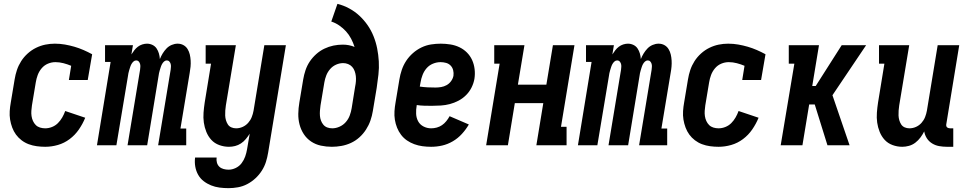

<svg xmlns="http://www.w3.org/2000/svg" viewBox="-20 -755 5040 998"><path d="M215 8Q193 8 171 5Q149 2 129 -5.5Q109 -13 92 -26Q75 -39 63 -55.5Q51 -72 43.5 -92Q36 -112 32.5 -133.5Q29 -155 30.5 -177.5Q32 -200 36 -222L56 -342Q60 -367 68 -391Q76 -415 90 -437Q104 -459 124 -477Q144 -495 167.5 -506.5Q191 -518 215.5 -523Q240 -528 265 -528Q292 -528 317.5 -523.5Q343 -519 367 -512Q391 -505 414 -495Q437 -485 459 -473L436 -339H338L350 -413Q331 -421 310 -426.5Q289 -432 268 -432Q248 -432 229 -424Q210 -416 196.5 -400Q183 -384 176 -365Q169 -346 166 -327L146 -207Q144 -193 143 -179Q142 -165 144 -151.5Q146 -138 151.5 -126Q157 -114 166 -105Q175 -96 188 -92Q201 -88 215 -88Q233 -88 250.5 -95Q268 -102 281 -115Q294 -128 303.5 -144.5Q313 -161 319 -178L423 -143Q410 -111 390 -82Q370 -53 342 -32Q314 -11 281 -1.5Q248 8 215 8Z M484 0 555 -433H526V-520H671L663 -472Q670 -483 678 -493.5Q686 -504 696.5 -512Q707 -520 719.5 -524Q732 -528 744 -528Q744 -528 744 -528Q744 -528 744 -528Q759 -528 772.5 -521.5Q786 -515 794 -503Q802 -491 806 -477Q810 -463 811 -448Q817 -463 825.5 -477Q834 -491 845.5 -503Q857 -515 872.5 -521.5Q888 -528 903 -528Q903 -528 903 -528Q903 -528 903 -528Q920 -528 933.5 -520.5Q947 -513 955 -500Q963 -487 966.5 -472Q970 -457 971 -441Q972 -425 970.5 -408.5Q969 -392 966 -376L918 -87H948V0H802L867 -392Q868 -400 868.5 -408Q869 -416 867 -423Q865 -430 860 -435.5Q855 -441 847 -441Q839 -441 832.5 -435Q826 -429 822 -421.5Q818 -414 815.5 -406Q813 -398 810.5 -390Q808 -382 806.5 -374.5Q805 -367 804 -359L745 0H643L708 -392Q709 -400 709.5 -408Q710 -416 708 -423Q706 -430 701 -435.5Q696 -441 688 -441Q680 -441 673.5 -435Q667 -429 663 -421.5Q659 -414 656.5 -406Q654 -398 651.5 -390Q649 -382 647.5 -374.5Q646 -367 645 -359L585 0Z M1168 223Q1144 223 1121 220Q1098 217 1077 208.5Q1056 200 1038.5 186.5Q1021 173 1010 153.5Q999 134 995 111Q991 88 994 64H1106Q1104 77 1107.5 90Q1111 103 1120 111.5Q1129 120 1142 123.5Q1155 127 1168 127Q1187 127 1205.5 118Q1224 109 1236 93Q1248 77 1254.5 58.5Q1261 40 1264 22L1278 -60Q1269 -46 1258 -32.5Q1247 -19 1232.5 -9.5Q1218 0 1202 4Q1186 8 1170 8Q1144 8 1119.5 -1Q1095 -10 1078.5 -28Q1062 -46 1052.5 -69.5Q1043 -93 1039.5 -118Q1036 -143 1038 -169.5Q1040 -196 1044 -222L1077 -424H1049V-520H1206L1154 -207Q1152 -194 1151 -180.5Q1150 -167 1150.5 -154.5Q1151 -142 1154.5 -130Q1158 -118 1164.5 -108Q1171 -98 1182.5 -93Q1194 -88 1207 -88Q1225 -88 1241.5 -95.5Q1258 -103 1270 -116.5Q1282 -130 1288.5 -146.5Q1295 -163 1298 -180L1354 -520H1466L1374 37Q1370 62 1362.5 86Q1355 110 1341 132Q1327 154 1307.5 172Q1288 190 1265 202Q1242 214 1217 218.5Q1192 223 1168 223Z M1705 8Q1676 8 1648 2Q1620 -4 1597 -19.5Q1574 -35 1559 -58Q1544 -81 1537 -108Q1530 -135 1530.5 -164Q1531 -193 1536 -222L1556 -342Q1560 -366 1568 -390Q1576 -414 1590 -435Q1604 -456 1623.5 -473.5Q1643 -491 1666 -502Q1689 -513 1713 -518Q1737 -523 1762 -523Q1778 -523 1793.5 -520Q1809 -517 1823 -511Q1816 -533 1805 -554Q1794 -575 1778.5 -592Q1763 -609 1743.5 -622.5Q1724 -636 1702 -643L1734 -735Q1766 -727 1795.5 -711Q1825 -695 1848.5 -673Q1872 -651 1890.5 -624.5Q1909 -598 1921.5 -567Q1934 -536 1940.5 -503Q1947 -470 1949 -436Q1951 -402 1947 -367Q1943 -332 1938 -298L1918 -178Q1914 -153 1905.5 -128.5Q1897 -104 1882.5 -81.5Q1868 -59 1848 -41Q1828 -23 1804 -12Q1780 -1 1754.5 3.5Q1729 8 1705 8ZM1707 -88Q1726 -88 1745 -96.5Q1764 -105 1777.5 -120.5Q1791 -136 1798 -155Q1805 -174 1808 -193L1826 -305Q1829 -319 1830 -333Q1831 -347 1829.5 -360Q1828 -373 1823.5 -385.5Q1819 -398 1810.5 -407.5Q1802 -417 1789.5 -422Q1777 -427 1764 -427Q1745 -427 1727 -419Q1709 -411 1696 -396Q1683 -381 1676 -363Q1669 -345 1666 -327L1646 -207Q1644 -193 1643 -179.5Q1642 -166 1643 -153Q1644 -140 1648.5 -128Q1653 -116 1661 -106.5Q1669 -97 1681 -92.5Q1693 -88 1707 -88Z M2221 8Q2198 8 2176 5Q2154 2 2133.5 -5.5Q2113 -13 2095.5 -25Q2078 -37 2065 -54Q2052 -71 2044 -91Q2036 -111 2032.5 -132.5Q2029 -154 2030.5 -177Q2032 -200 2036 -222L2056 -342Q2060 -367 2068.5 -392Q2077 -417 2091.5 -439Q2106 -461 2126.5 -479Q2147 -497 2171 -508.5Q2195 -520 2220.5 -524Q2246 -528 2271 -528Q2296 -528 2321 -524Q2346 -520 2368 -509.5Q2390 -499 2407 -482Q2424 -465 2434 -443Q2444 -421 2447 -395.5Q2450 -370 2446 -345Q2442 -322 2431 -300Q2420 -278 2402.5 -260.5Q2385 -243 2363 -231.5Q2341 -220 2318 -214Q2295 -208 2271.5 -206.5Q2248 -205 2225 -205Q2205 -205 2185.5 -205.5Q2166 -206 2146 -209V-207Q2142 -185 2143 -163.5Q2144 -142 2153.5 -124.5Q2163 -107 2181.5 -97.5Q2200 -88 2221 -88Q2236 -88 2250.5 -92Q2265 -96 2277.5 -104.5Q2290 -113 2300 -125.5Q2310 -138 2317 -151L2417 -108Q2402 -82 2381 -59Q2360 -36 2333.5 -20.5Q2307 -5 2278.5 1.5Q2250 8 2221 8ZM2244 -300Q2258 -300 2273 -302.5Q2288 -305 2301.5 -312.5Q2315 -320 2324.5 -333Q2334 -346 2337 -361Q2339 -376 2335.5 -390Q2332 -404 2322.5 -414Q2313 -424 2299 -428Q2285 -432 2270 -432Q2250 -432 2230.5 -424Q2211 -416 2197.5 -400.5Q2184 -385 2176.5 -365.5Q2169 -346 2166 -327L2162 -305Q2162 -305 2162 -305Q2162 -305 2162 -305Q2182 -302 2202.5 -301Q2223 -300 2244 -300Z M2507 0 2577 -424H2549V-520H2706L2672 -315H2820L2854 -520H2966L2896 -96H2925V0H2768L2804 -219H2656L2620 0Z M2984 0 3055 -433H3026V-520H3171L3163 -472Q3170 -483 3178 -493.5Q3186 -504 3196.5 -512Q3207 -520 3219.5 -524Q3232 -528 3244 -528Q3244 -528 3244 -528Q3244 -528 3244 -528Q3259 -528 3272.5 -521.5Q3286 -515 3294 -503Q3302 -491 3306 -477Q3310 -463 3311 -448Q3317 -463 3325.5 -477Q3334 -491 3345.5 -503Q3357 -515 3372.5 -521.5Q3388 -528 3403 -528Q3403 -528 3403 -528Q3403 -528 3403 -528Q3420 -528 3433.5 -520.5Q3447 -513 3455 -500Q3463 -487 3466.5 -472Q3470 -457 3471 -441Q3472 -425 3470.5 -408.5Q3469 -392 3466 -376L3418 -87H3448V0H3302L3367 -392Q3368 -400 3368.5 -408Q3369 -416 3367 -423Q3365 -430 3360 -435.5Q3355 -441 3347 -441Q3339 -441 3332.5 -435Q3326 -429 3322 -421.5Q3318 -414 3315.5 -406Q3313 -398 3310.5 -390Q3308 -382 3306.5 -374.5Q3305 -367 3304 -359L3245 0H3143L3208 -392Q3209 -400 3209.5 -408Q3210 -416 3208 -423Q3206 -430 3201 -435.5Q3196 -441 3188 -441Q3180 -441 3173.5 -435Q3167 -429 3163 -421.5Q3159 -414 3156.5 -406Q3154 -398 3151.5 -390Q3149 -382 3147.5 -374.5Q3146 -367 3145 -359L3085 0Z M3715 8Q3693 8 3671 5Q3649 2 3629 -5.5Q3609 -13 3592 -26Q3575 -39 3563 -55.5Q3551 -72 3543.5 -92Q3536 -112 3532.5 -133.5Q3529 -155 3530.5 -177.5Q3532 -200 3536 -222L3556 -342Q3560 -367 3568 -391Q3576 -415 3590 -437Q3604 -459 3624 -477Q3644 -495 3667.5 -506.5Q3691 -518 3715.5 -523Q3740 -528 3765 -528Q3792 -528 3817.5 -523.5Q3843 -519 3867 -512Q3891 -505 3914 -495Q3937 -485 3959 -473L3936 -339H3838L3850 -413Q3831 -421 3810 -426.5Q3789 -432 3768 -432Q3748 -432 3729 -424Q3710 -416 3696.5 -400Q3683 -384 3676 -365Q3669 -346 3666 -327L3646 -207Q3644 -193 3643 -179Q3642 -165 3644 -151.5Q3646 -138 3651.5 -126Q3657 -114 3666 -105Q3675 -96 3688 -92Q3701 -88 3715 -88Q3733 -88 3750.5 -95Q3768 -102 3781 -115Q3794 -128 3803.5 -144.5Q3813 -161 3819 -178L3923 -143Q3910 -111 3890 -82Q3870 -53 3842 -32Q3814 -11 3781 -1.5Q3748 8 3715 8Z M4038 0 4109 -424H4080V-520H4237L4202 -308H4220L4355 -520H4482L4307 -260L4396 0H4281L4215 -212H4186L4151 0Z M4670 8Q4644 8 4619.5 -1Q4595 -10 4578.5 -28Q4562 -46 4552.5 -69.5Q4543 -93 4539.5 -118Q4536 -143 4538 -169.5Q4540 -196 4544 -222L4577 -424H4549V-520H4706L4654 -207Q4652 -194 4651 -180.5Q4650 -167 4650.5 -154.5Q4651 -142 4654.5 -130Q4658 -118 4664.5 -108Q4671 -98 4682.5 -93Q4694 -88 4707 -88Q4725 -88 4741.5 -95.5Q4758 -103 4770 -116.5Q4782 -130 4788.5 -146.5Q4795 -163 4798 -180L4854 -520H4966L4899 -111Q4898 -107 4898.5 -102Q4899 -97 4902 -94Q4905 -91 4909.5 -89.5Q4914 -88 4918 -88H4935V8H4902Q4882 8 4862 4.5Q4842 1 4825 -9.5Q4808 -20 4797.5 -36.5Q4787 -53 4784 -72Q4776 -56 4764.5 -40.5Q4753 -25 4738 -13.5Q4723 -2 4705 3Q4687 8 4670 8Z"/></svg>

Font: Iosevka Gothic
Style: Bold Italic
Weight: 700
Italic angle: -9°
Monospace: yes
Designer: Belleve Invis
Foundry: Belleve Invis
Version: Version 15.5.1; ttfautohint (v1.8.4)